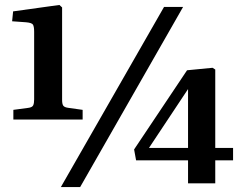

<svg xmlns="http://www.w3.org/2000/svg" viewBox="-20 -742 978 776"><path d="M34 -259V-298L94 -306Q110 -308 114 -316Q118 -324 118 -340V-613Q118 -634 113.5 -642Q109 -650 85 -652L29 -656L33 -696L220 -722L231 -712V-338Q231 -321 236 -314.5Q241 -308 257 -306L314 -298V-259ZM226 14 643 -714H720L304 14ZM740 -1V-94H530L522 -138L736 -458L839 -468L850 -461V-144H922V-94H850V-1ZM582 -144H740V-382Z"/></svg>

Font: Literata 36pt SemiBold
Style: Regular
Weight: 600
Designer: Latin by Veronika Burian and Jose Scaglione. Greek by Irene Vlachou. Cyrillic by Vera Evstafieva.
Foundry: TypeTogether
Version: Version 3.002